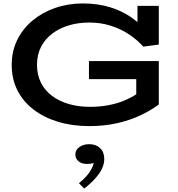

<svg xmlns="http://www.w3.org/2000/svg" viewBox="-20 -720 1034 1116"><path d="M499 13Q400 13 317.5 -12Q235 -37 174 -84Q113 -131 80.5 -196.5Q48 -262 48 -343Q48 -422 80 -487.5Q112 -553 169 -600.5Q226 -648 301 -674Q376 -700 462 -700Q547 -700 618 -678.5Q689 -657 745.5 -617.5Q802 -578 842 -522L779 -541V-686H903V-461L813 -449Q777 -489 729.5 -520.5Q682 -552 624 -570.5Q566 -589 498 -589Q435 -589 380 -572.5Q325 -556 283.5 -524.5Q242 -493 218.5 -447.5Q195 -402 195 -343Q195 -286 217.5 -240.5Q240 -195 281.5 -163.5Q323 -132 379.5 -115.5Q436 -99 503 -99Q560 -99 610 -108.5Q660 -118 701 -135Q742 -152 772 -172V-260H497V-365H903V-113Q857 -78 795 -49Q733 -20 658.5 -3.5Q584 13 499 13ZM586 204Q586 249 552.5 294Q519 339 469 376L439 345Q482 310 502.5 277.5Q523 245 524 227Q517 230 506.5 231.5Q496 233 485 233Q455 233 436.5 217.5Q418 202 418 178Q418 152 441 135Q464 118 499 118Q538 118 562 141Q586 164 586 204Z"/></svg>

Font: BioRhyme SemiExpanded
Style: Bold
Weight: 700
Width: 6
Designer: Aoife Mooney
Foundry: Aoife Mooney Type
Version: Version 1.600;gftools[0.9.33]